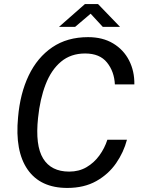

<svg xmlns="http://www.w3.org/2000/svg" viewBox="-20 -916 706 946"><path d="M311.5 10Q179 10 116 -80.8Q53 -171.5 69 -338Q79 -455.5 121.5 -544.2Q164 -633 237.5 -683Q311 -733 414 -733Q486 -733 537.5 -702Q589 -671 616 -618.2Q643 -565.5 642 -500H546Q543 -563.5 507.2 -608Q471.5 -652.5 399.5 -652.5Q329 -652.5 280.8 -612.2Q232.5 -572 204.8 -500.2Q177 -428.5 167.5 -335Q153 -199.5 192.5 -135Q232 -70.5 321 -70.5Q369 -70.5 406.2 -92.2Q443.5 -114 469.5 -149.8Q495.5 -185.5 509 -227.5H605.5Q589.5 -166 552 -111.8Q514.5 -57.5 454.5 -23.8Q394.5 10 311.5 10ZM270.5 -783.5 398.5 -896H463L571.5 -783.5H486.5L426.5 -848.5L350 -783.5Z"/></svg>

Font: Public Sans
Style: Italic
Weight: 400
Italic angle: -8°
Designer: The Public Sans project authors (U.S. Web Design System). Libre Franklin designed by Pablo Impallari and Rodrigo Fuenzal
Version: Version 1.008; ttfautohint (v1.8.1) -l 8 -r 50 -G 200 -x 14 